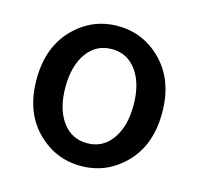

<svg xmlns="http://www.w3.org/2000/svg" viewBox="-89 -658 791 765"><g transform="rotate(15 307.0 -275.5)"><path d="M490 -65Q414 13 307 13Q200 13 124 -65Q48 -143 48 -275Q48 -407 124 -485.5Q200 -564 307 -564Q414 -564 490 -485.5Q566 -407 566 -275Q566 -143 490 -65ZM167 -275Q167 -187 205 -134Q243 -81 307.5 -81Q372 -81 410 -134Q448 -187 448 -275Q448 -363 410 -416Q372 -469 307.5 -469Q243 -469 205 -416Q167 -363 167 -275Z"/></g></svg>

Font: Swei Half Moon CJK TC
Style: Medium
Weight: 500
Version: Version 2.125